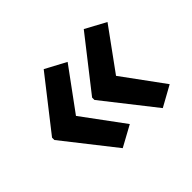

<svg xmlns="http://www.w3.org/2000/svg" viewBox="-103 -644 749 749"><g transform="rotate(-45 271.5 -270.0)"><path d="M35 -276V-263L201 -52L287 -99L161 -270L287 -442L201 -488ZM256 -276V-263L422 -52L507 -99L382 -270L507 -442L422 -488Z"/></g></svg>

Font: Noto Sans Lao Looped SemiCondensed SemiBold
Style: Regular
Weight: 600
Width: 4
Designer: Mark Frömberg, Ben Mitchell
Foundry: The Fontpad Ltd
Version: Version 1.002